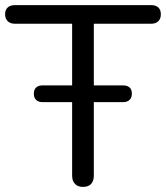

<svg xmlns="http://www.w3.org/2000/svg" viewBox="-23 -725 650 752"><path d="M302 7Q281.5 7 270.5 -4.8Q259.5 -16.5 259.5 -37V-632H35.5Q17.5 -632 7.2 -642Q-3 -652 -3 -669Q-3 -686.5 7.2 -695.8Q17.5 -705 35.5 -705H568.5Q587 -705 597 -695.8Q607 -686.5 607 -669Q607 -651.5 597 -641.8Q587 -632 568.5 -632H344.5V-37Q344.5 -16.5 334 -4.8Q323.5 7 302 7ZM144 -325Q127 -325 118.2 -333.8Q109.5 -342.5 109.5 -358Q109.5 -373.5 118.2 -382Q127 -390.5 144 -390.5H459Q475.5 -390.5 484.5 -382.5Q493.5 -374.5 493.5 -358Q493.5 -342.5 484.5 -333.8Q475.5 -325 459 -325Z"/></svg>

Font: Nunito ExtraLight
Style: Regular
Weight: 200
Designer: Vernon Adams
Foundry: Vernon Adams
Version: Version 3.602;April 4, 2023;FontCreator 14.0.0.2856 64-bit